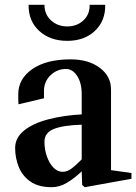

<svg xmlns="http://www.w3.org/2000/svg" viewBox="-20 -763 567 799"><path d="M195 16Q140 16 106.5 -7.5Q73 -31 58 -68.5Q43 -106 43 -147Q43 -190 80.5 -220Q118 -250 181.5 -266.5Q245 -283 320 -287V-371Q320 -418 301 -447Q282 -476 255 -476Q218 -476 191 -450.5Q164 -425 163 -387Q163 -376 163 -367.5Q163 -359 163 -354L57 -329Q56 -338 56 -349Q56 -360 56 -371Q56 -435 114.5 -475.5Q173 -516 274 -516Q348 -516 395 -481Q442 -446 442 -391V-55L527 -43V-19L333 16L322 7L320 -50Q291 -22 259.5 -3Q228 16 195 16ZM241 -48Q260 -48 279 -62.5Q298 -77 320 -100V-244Q244 -242 204.5 -226.5Q165 -211 165 -173Q165 -141 175 -112.5Q185 -84 202 -66Q219 -48 241 -48ZM260 -593Q188 -593 143 -634.5Q98 -676 99 -743H165Q165 -703 192.5 -678Q220 -653 260 -653Q300 -653 327 -678Q354 -703 353 -743H418Q419 -676 375 -634.5Q331 -593 260 -593Z"/></svg>

Font: Wittgenstein Semibold
Style: Regular
Weight: 600
Designer: Jörg Drees
Foundry: Jörg Drees
Version: Version 1.303; ttfautohint (v1.8.4.7-5d5b)